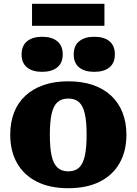

<svg xmlns="http://www.w3.org/2000/svg" viewBox="-20 -981 721 1013"><path d="M647 -270Q647 -184 611 -120.5Q575 -57 506.5 -22.5Q438 12 340 12Q243 12 174.5 -22.5Q106 -57 70 -120.5Q34 -184 34 -270Q34 -335 54 -387Q74 -439 114 -476Q154 -513 210.5 -532.5Q267 -552 340 -552Q413 -552 470 -532.5Q527 -513 566.5 -476Q606 -439 626.5 -387Q647 -335 647 -270ZM243 -270Q243 -201 252.5 -158.5Q262 -116 283.5 -96.5Q305 -77 340 -77Q376 -77 397 -96.5Q418 -116 427.5 -158.5Q437 -201 437 -270Q437 -339 427.5 -381Q418 -423 397 -442Q376 -461 340 -461Q305 -461 283.5 -442Q262 -423 252.5 -381Q243 -339 243 -270ZM311 -694Q311 -649 282 -625.5Q253 -602 202 -602Q152 -602 123 -625Q94 -648 94 -694Q94 -740 123 -763.5Q152 -787 202 -787Q253 -787 282 -763.5Q311 -740 311 -694ZM586 -694Q586 -649 557.5 -625.5Q529 -602 477 -602Q427 -602 398 -625Q369 -648 369 -694Q369 -740 398 -763.5Q427 -787 477 -787Q529 -787 557.5 -763.5Q586 -740 586 -694ZM149 -961H531V-845H149Z"/></svg>

Font: Roboto Serif ExtraBold
Style: Regular
Weight: 800
Designer: Greg Gazdowicz
Foundry: Commercial Type
Version: Version 1.008